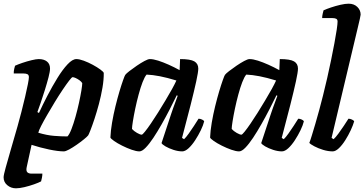

<svg xmlns="http://www.w3.org/2000/svg" viewBox="-28 -820 1974 1040"><path d="M58.5 200Q31.5 200 11.5 183.2Q-8.5 166.5 -8.5 140.5Q-8.5 128.5 2.8 87.8Q14 47 31.2 -12Q48.5 -71 67 -136Q77.5 -172.5 88.2 -214.8Q99 -257 108.2 -296.2Q117.5 -335.5 123 -364Q128.5 -392.5 128.5 -402Q128.5 -414 120.8 -418Q113 -422 99 -422H46.5Q46 -434.5 49.2 -447.8Q52.5 -461 53.5 -464Q68.5 -471 93.5 -479.5Q118.5 -488 143.5 -494Q168.5 -500 182 -500Q209.5 -500 226.2 -487Q243 -474 243 -448.5Q243 -433 234.8 -401.2Q226.5 -369.5 215 -332.5Q203.5 -295.5 192.2 -262.8Q181 -230 174.5 -213L183 -208Q203 -252 229 -302Q255 -352 283 -397.5Q311 -443 337.8 -471.5Q364.5 -500 385.5 -500Q402 -500 426.2 -491Q450.5 -482 474.5 -469Q498.5 -456 515.5 -443.5Q532.5 -431 534 -425Q534.5 -388.5 527 -344.8Q519.5 -301 507.8 -257Q496 -213 483.8 -176Q471.5 -139 462 -114.8Q452.5 -90.5 449.5 -86.5Q443.5 -79 426.2 -65Q409 -51 387.5 -36Q366 -21 346.8 -10.5Q327.5 0 318 0Q287 0 238 -10.2Q189 -20.5 143 -35.5L116.5 86Q112.5 105 119.8 112.8Q127 120.5 143 120.5H201.5Q201.5 131.5 199 143.5Q196.5 155.5 194.5 162.5Q181.5 169.5 156 178.5Q130.5 187.5 103.8 193.8Q77 200 58.5 200ZM337.5 -81Q348 -92 359.2 -121Q370.5 -150 381 -187.5Q391.5 -225 399.8 -262.8Q408 -300.5 412.8 -329.5Q417.5 -358.5 417.5 -370Q412 -378.5 401.8 -385.8Q391.5 -393 381.5 -397.5Q371.5 -402 365 -402Q361 -402 346.5 -383.2Q332 -364.5 311.5 -334Q291 -303.5 269.2 -267.8Q247.5 -232 227.8 -198Q208 -164 194.8 -138Q181.5 -112 179.5 -101Q226.5 -87 265.8 -84Q305 -81 337.5 -81Z M727 0Q710.5 0 685 -9Q659.5 -18 633.5 -31Q607.5 -44 589.8 -56.5Q572 -69 570 -75Q571.5 -112 579 -155.8Q586.5 -199.5 597.2 -243.5Q608 -287.5 619 -324.5Q630 -361.5 638.8 -386Q647.5 -410.5 650.5 -414.5Q655.5 -421.5 673.2 -435.2Q691 -449 713 -464Q735 -479 754.5 -489.5Q774 -500 783.5 -500Q802.5 -500 829 -491.5Q855.5 -483 885.8 -469.5Q916 -456 945 -440L947.5 -500Q1003.5 -500 1024.8 -487.5Q1046 -475 1046 -448.5Q1046 -430 1035 -379.5Q1024 -329 1004.5 -251.8Q985 -174.5 958 -73L969 -66Q980 -76.5 994 -96Q1008 -115.5 1022.5 -137.8Q1037 -160 1047.5 -177Q1056.5 -177 1066.2 -172.5Q1076 -168 1078 -163Q1073 -142 1059.8 -114.5Q1046.5 -87 1029.2 -60.5Q1012 -34 993.5 -17Q975 0 959 0Q937 0 911.8 -8.2Q886.5 -16.5 868.2 -27.2Q850 -38 847 -45L898.5 -201Q905 -220 910.5 -235.8Q916 -251.5 922 -267Q928 -282.5 934.5 -301L929.5 -304Q913 -270 892 -229Q871 -188 848 -147.5Q825 -107 802.8 -73.5Q780.5 -40 761 -20Q741.5 0 727 0ZM739.5 -90.5Q744 -90.5 757.2 -107Q770.5 -123.5 789 -150.5Q807.5 -177.5 828 -210.2Q848.5 -243 868.2 -276Q888 -309 903.8 -337.5Q919.5 -366 927.5 -384Q876.5 -399.5 837.8 -407Q799 -414.5 766 -416Q755.5 -404 744.2 -374.8Q733 -345.5 722.8 -307.5Q712.5 -269.5 704.5 -231.2Q696.5 -193 691.8 -163.2Q687 -133.5 687 -121.5Q697 -110 714 -100.2Q731 -90.5 739.5 -90.5Z M1267 0Q1250.5 0 1225 -9Q1199.5 -18 1173.5 -31Q1147.5 -44 1129.8 -56.5Q1112 -69 1110 -75Q1111.5 -112 1119 -155.8Q1126.5 -199.5 1137.2 -243.5Q1148 -287.5 1159 -324.5Q1170 -361.5 1178.8 -386Q1187.5 -410.5 1190.5 -414.5Q1195.5 -421.5 1213.2 -435.2Q1231 -449 1253 -464Q1275 -479 1294.5 -489.5Q1314 -500 1323.5 -500Q1342.5 -500 1369 -491.5Q1395.5 -483 1425.8 -469.5Q1456 -456 1485 -440L1487.5 -500Q1543.5 -500 1564.8 -487.5Q1586 -475 1586 -448.5Q1586 -430 1575 -379.5Q1564 -329 1544.5 -251.8Q1525 -174.5 1498 -73L1509 -66Q1520 -76.5 1534 -96Q1548 -115.5 1562.5 -137.8Q1577 -160 1587.5 -177Q1596.5 -177 1606.2 -172.5Q1616 -168 1618 -163Q1613 -142 1599.8 -114.5Q1586.5 -87 1569.2 -60.5Q1552 -34 1533.5 -17Q1515 0 1499 0Q1477 0 1451.8 -8.2Q1426.5 -16.5 1408.2 -27.2Q1390 -38 1387 -45L1438.5 -201Q1445 -220 1450.5 -235.8Q1456 -251.5 1462 -267Q1468 -282.5 1474.5 -301L1469.5 -304Q1453 -270 1432 -229Q1411 -188 1388 -147.5Q1365 -107 1342.8 -73.5Q1320.5 -40 1301 -20Q1281.5 0 1267 0ZM1279.5 -90.5Q1284 -90.5 1297.2 -107Q1310.5 -123.5 1329 -150.5Q1347.5 -177.5 1368 -210.2Q1388.5 -243 1408.2 -276Q1428 -309 1443.8 -337.5Q1459.5 -366 1467.5 -384Q1416.5 -399.5 1377.8 -407Q1339 -414.5 1306 -416Q1295.5 -404 1284.2 -374.8Q1273 -345.5 1262.8 -307.5Q1252.5 -269.5 1244.5 -231.2Q1236.5 -193 1231.8 -163.2Q1227 -133.5 1227 -121.5Q1237 -110 1254 -100.2Q1271 -90.5 1279.5 -90.5Z M1774 0Q1749.5 0 1722.5 -8.2Q1695.5 -16.5 1674.8 -27.5Q1654 -38.5 1647.5 -46Q1653 -59.5 1661.2 -86.5Q1669.5 -113.5 1680 -149Q1690.5 -184.5 1701.2 -224.2Q1712 -264 1721.5 -302Q1733 -347 1744.2 -396.8Q1755.5 -446.5 1765.5 -495.2Q1775.5 -544 1783.5 -586.5Q1791.5 -629 1796 -659.8Q1800.5 -690.5 1800.5 -703Q1800.5 -714.5 1793.2 -718.2Q1786 -722 1773.5 -722H1717Q1717 -733 1719.8 -745.2Q1722.5 -757.5 1724.5 -764Q1739.5 -771 1764.8 -779.5Q1790 -788 1816 -794Q1842 -800 1860.5 -800Q1889.5 -800 1907.5 -782.5Q1925.5 -765 1925.5 -740.5Q1925.5 -737.5 1921.2 -718Q1917 -698.5 1911.5 -676.5L1768 -73L1779 -66Q1790 -76 1804.8 -96Q1819.5 -116 1834.5 -138.5Q1849.5 -161 1859.5 -177Q1868.5 -177 1878.2 -172.5Q1888 -168 1890.5 -163Q1884.5 -142 1871.8 -114.5Q1859 -87 1842.2 -60.5Q1825.5 -34 1807.5 -17Q1789.5 0 1774 0Z"/></svg>

Font: Texturina Medium
Style: Italic
Weight: 500
Italic angle: -11°
Designer: Guillermo Torres Carreño
Foundry: Omnibus-Type
Version: Version 1.002